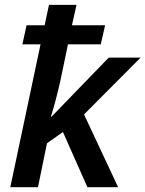

<svg xmlns="http://www.w3.org/2000/svg" viewBox="-20 -780 606 800"><path d="M90.8 -674.8H166L184.1 -759.8H298.8L279.8 -674.8H418L399.9 -595.2H263.2L231 -440.9Q211.4 -354.5 191.9 -293.9H194.8L433.1 -540H565.9L330.1 -303.2L472.2 0H344.2L242.2 -230L175.8 -183.1L138.2 0H22.9L148.9 -595.2H73.2Z"/></svg>

Font: Open Sans Semibold
Style: Italic
Weight: 600
Italic angle: -12°
Foundry: Ascender Corporation
Version: Version 1.10